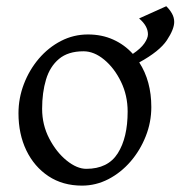

<svg xmlns="http://www.w3.org/2000/svg" viewBox="-20 -579 577 614"><path d="M242.2 14.6Q180.7 14.6 135 -15.6Q89.4 -45.9 64.2 -98.1Q39.1 -150.4 39.1 -216.8Q39.1 -265.1 56.4 -310.3Q73.7 -355.5 104.2 -391.4Q134.8 -427.2 175 -448Q215.3 -468.8 261.2 -468.8Q305.7 -468.8 342 -452.4Q378.4 -436 404.8 -406.7Q430.2 -423.8 441.7 -440.4Q453.1 -457 453.1 -469.2Q453.1 -496.1 424.8 -520L511.7 -559.1Q522.9 -548.3 530 -535.6Q537.1 -522.9 537.1 -508.8Q537.1 -485.8 513.7 -450.4Q490.2 -415 425.3 -379.4Q463.9 -319.8 463.9 -236.8Q463.9 -188 446 -143.1Q428.2 -98.1 397.5 -62.5Q366.7 -26.9 326.7 -6.1Q286.6 14.6 242.2 14.6ZM255.9 -39.1Q325.2 -39.1 356.7 -88.9Q388.2 -138.7 388.2 -222.2Q388.2 -273.9 366.9 -317.6Q345.7 -361.3 313.2 -388.2Q280.8 -415 247.1 -415Q197.8 -415 168.7 -390.6Q139.6 -366.2 127.2 -324.7Q114.7 -283.2 114.7 -231Q114.7 -179.7 137.5 -136Q160.2 -92.3 193.1 -65.7Q226.1 -39.1 255.9 -39.1Z"/></svg>

Font: David Libre
Style: Regular
Weight: 400
Designer: Ismar David, J. Victor Gaultney, Annie Olsen and Meir Sadan
Foundry: Monotype Imaging Inc. & SIL International
Version: Version 1.100; ttfautohint (v1.8.4.7-5d5b)